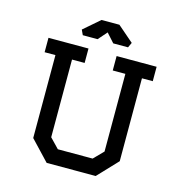

<svg xmlns="http://www.w3.org/2000/svg" viewBox="-117 -922 975 1029"><g transform="rotate(15 370.0 -408.0)"><path d="M448 -650H670V-570H610V-110L506 0H234L130 -110V-570H70V-650H292V-570H222V-139L273 -86H466L518 -139V-570H448ZM320 -816H419L508 -739L495 -711H413L369 -760L326 -711H244L231 -739Z"/></g></svg>

Font: Graduate
Style: Regular
Weight: 400
Version: Version 1.001